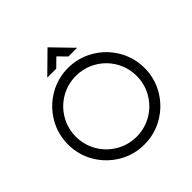

<svg xmlns="http://www.w3.org/2000/svg" viewBox="-218 -1009 1183 1183"><g transform="rotate(-45 373.5 -418.0)"><path d="M40 -328Q40 -419 85 -495.5Q130 -572 206.5 -617Q283 -662 373 -662Q463 -662 540 -617Q617 -572 662 -495Q707 -418 707 -328Q707 -238 662 -161.5Q617 -85 540.5 -40Q464 5 373 5Q282 5 206 -40Q130 -85 85 -161Q40 -237 40 -328ZM638 -328Q638 -400 602.5 -461Q567 -522 506 -557.5Q445 -593 373 -593Q301 -593 240 -557.5Q179 -522 143.5 -461Q108 -400 108 -328Q108 -256 143.5 -195Q179 -134 240 -98.5Q301 -63 373 -63Q445 -63 506 -98.5Q567 -134 602.5 -195Q638 -256 638 -328ZM373 -763 319 -710H241L374 -841L501 -710H425Z"/></g></svg>

Font: Sulphur Point
Style: Regular
Weight: 400
Designer: Noponies / Dale Sattler
Foundry: Noponies
Version: Version 1.000; ttfautohint (v1.8)